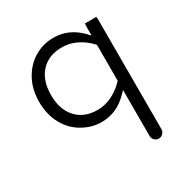

<svg xmlns="http://www.w3.org/2000/svg" viewBox="-166 -632 948 985"><g transform="rotate(-30 308.0 -139.5)"><path d="M295.9 -64Q217.3 -64 171.9 -113.8Q126.5 -163.1 126.5 -249Q126.5 -339.4 176.3 -389.2Q221.2 -434.1 295.9 -434.1Q360.4 -434.1 418.9 -392.1Q439 -377.4 456.5 -358.4L459.5 -355.5V-142.6Q453.6 -136.2 450.7 -133.3Q420.4 -103 382.8 -84.5Q341.3 -64 295.9 -64ZM461.4 -481Q459.5 -474.6 459.5 -459V-410.2Q439.9 -430.7 438 -432.6Q371.6 -498.5 283.2 -498.5Q223.6 -498.5 172.1 -468.8Q120.6 -439 88.9 -382.8Q56.2 -325.2 56.2 -249.8Q56.2 -174.3 87.9 -116.7Q119.6 -59.1 173.8 -29.3Q226.6 0.5 283.2 0.5Q374.5 0.5 441.9 -69.8L459.5 -87.9V184.6Q459.5 199.7 470.2 210Q480.5 220.2 494.6 220.2Q509.3 220.2 519.5 209.5Q529.8 199.2 529.8 184.6V-459Q529.8 -473.1 527.8 -481Z"/></g></svg>

Font: YuPearl-ExtraLight
Style: ExtraLight
Weight: 200
Designer: Max Yao
Foundry: Max-Everyday
Version: Version 1.011; ttfautohint (v1.8.3)